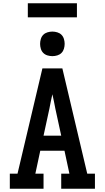

<svg xmlns="http://www.w3.org/2000/svg" viewBox="-20 -1153 640 1173"><path d="M40 0V-92H87L239 -735H361L513 -92H560V0H354V-92H404L374 -232H226L196 -92H246V0ZM354 -324 318 -490Q314 -512 309.5 -533.5Q305 -555 300 -577Q295 -555 290.5 -533.5Q286 -512 282 -490L246 -324ZM300 -810Q285 -810 270 -814.5Q255 -819 244.5 -829.5Q234 -840 229.5 -855Q225 -870 225 -885Q225 -900 229.5 -915Q234 -930 244.5 -940.5Q255 -951 270 -955.5Q285 -960 300 -960Q315 -960 330 -955.5Q345 -951 355.5 -940.5Q366 -930 370.5 -915Q375 -900 375 -885Q375 -870 370.5 -855Q366 -840 355.5 -829.5Q345 -819 330 -814.5Q315 -810 300 -810ZM150 -1047V-1133H450V-1047Z"/></svg>

Font: Iosevka Slab Semibold Extended
Style: Regular
Weight: 600
Width: 7
Monospace: yes
Designer: Belleve Invis
Foundry: Belleve Invis
Version: Version 11.1.0; ttfautohint (v1.8.3)